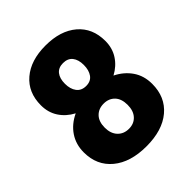

<svg xmlns="http://www.w3.org/2000/svg" viewBox="-202 -847 983 983"><g transform="rotate(-45 289.5 -355.5)"><path d="M522.9 -521Q522.9 -469.2 497.3 -429.7Q471.7 -390.1 426.8 -366.2Q477.5 -341.3 507.3 -298.1Q537.1 -254.9 537.1 -195.8Q537.1 -100.6 471.4 -45.4Q405.8 9.8 290.5 9.8Q174.8 9.8 107.9 -45.7Q41 -101.1 41 -195.8Q41 -252.9 70.3 -296.9Q99.6 -340.8 153.3 -366.2Q107.9 -390.1 82 -429.7Q56.2 -469.2 56.2 -521Q56.2 -613.8 119.1 -667.5Q182.1 -721.2 289.1 -721.2Q397 -721.2 460 -667.5Q522.9 -613.8 522.9 -521ZM372.1 -209Q372.1 -252.9 349.4 -276.6Q326.7 -300.3 289.6 -300.3Q252.4 -300.3 229.5 -276.6Q206.5 -252.9 206.5 -209Q206.5 -166.5 229.7 -141.8Q252.9 -117.2 290.5 -117.2Q327.1 -117.2 349.6 -141.6Q372.1 -166 372.1 -209ZM289.1 -594.2Q255.9 -594.2 238.5 -572.5Q221.2 -550.8 221.2 -512.2Q221.2 -474.1 238.8 -450.7Q256.3 -427.2 290.5 -427.2Q324.2 -427.2 341.1 -450.7Q357.9 -474.1 357.9 -512.2Q357.9 -550.3 340.6 -572.3Q323.2 -594.2 289.1 -594.2Z"/></g></svg>

Font: Roboto
Style: Regular
Weight: 900
Designer: Google
Version: Version 2.001171; 2014